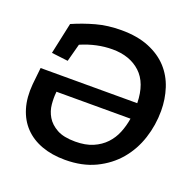

<svg xmlns="http://www.w3.org/2000/svg" viewBox="-120 -781 913 911"><g transform="rotate(20 336.5 -325.0)"><path d="M69 -446 103 -604Q158 -628 216 -644Q274 -660 343 -660Q424 -660 482.5 -636Q541 -612 578 -571.5Q615 -531 632.5 -477Q650 -423 650 -364Q650 -292 628 -224.5Q606 -157 562 -105Q518 -53 452.5 -21.5Q387 10 300 10Q234 10 182 -9Q130 -28 95 -64.5Q60 -101 44 -154Q28 -207 34 -275L43 -360H531Q529 -461 475.5 -510.5Q422 -560 334 -560Q255 -560 176 -526L152 -436ZM152 -280V-276Q149 -249 152 -216Q155 -183 172 -154.5Q189 -126 223 -107Q257 -88 316 -88Q368 -88 405 -104Q442 -120 467 -146.5Q492 -173 506 -207.5Q520 -242 526 -280Z"/></g></svg>

Font: Zilla Slab SemiBold
Style: Regular
Weight: 600
Designer: Typotheque.com
Foundry: Typotheque type foundry
Version: Version 1.0; 2017